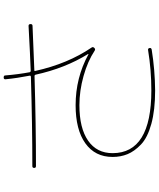

<svg xmlns="http://www.w3.org/2000/svg" viewBox="70 -900 860 1040"><g transform="rotate(-90 500.0 -380.0)"><path d="M120.1 -615.2Q110.4 -615.2 110.4 -625Q110.4 -634.8 120.1 -634.8Q341.8 -634.8 603.5 -642.6Q609.4 -642.6 610.4 -647.5Q596.7 -717.8 590.8 -778.3Q588.9 -790 600.1 -790Q611.3 -790 611.3 -782.2Q617.2 -710.9 628.9 -648.4Q629.9 -644.5 635.7 -643.6Q717.8 -646.5 879.9 -655.3Q889.6 -655.3 889.6 -644.5Q889.6 -633.8 879.9 -633.8Q803.7 -629.9 639.6 -624Q633.8 -624 635.7 -619.1Q674.8 -442.4 762.7 -313.5Q767.6 -306.6 760.7 -299.3Q753.9 -292 746.1 -296.9Q688.5 -335 608.4 -357.4Q528.3 -379.9 450.2 -379.9Q326.2 -379.9 258.3 -333Q190.4 -286.1 190.4 -200.2Q190.4 9.8 530.3 9.8Q640.6 9.8 748 -7.8Q757.8 -9.8 759.8 0Q761.7 9.8 751 11.7Q641.6 29.3 530.3 30.3Q423.8 30.3 349.1 9.8Q274.4 -10.7 237.3 -46.4Q200.2 -82 185.1 -119.1Q169.9 -156.2 169.9 -200.2Q169.9 -294.9 243.7 -347.7Q317.4 -400.4 450.2 -400.4Q598.6 -400.4 725.6 -331.1H727.5V-333Q650.4 -457 615.2 -618.2Q613.3 -623 608.4 -623Q343.8 -615.2 120.1 -615.2Z"/></g></svg>

Font: Rounded Mgen+ 1mn thin
Style: Regular
Weight: 100
Designer: [Source Han Sans]
Ryoko NISHIZUKA  (kana & ideographs); Paul D. Hunt (Latin, Greek & Cyrillic); Wenlong ZHANG  (bopomofo
Version: Version 1.059.20150602